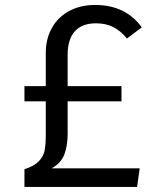

<svg xmlns="http://www.w3.org/2000/svg" viewBox="-20 -737 655 757"><path d="M539 -629.2 480.5 -585.1Q454.9 -616.4 425.6 -630.8Q396.4 -645.1 358.5 -645.1Q303.6 -645.1 275.1 -613.6Q246.7 -582.1 246.7 -521V-397.4H459V-337.4H246.7V-210.3Q246.7 -162.1 233.6 -127.9Q220.5 -93.8 183.6 -73.3H530.8L520.5 0H76.4V-69.7Q114.9 -82.1 133.1 -101.3Q151.3 -120.5 155.9 -143.8Q160.5 -167.2 160.5 -206.2V-337.4H76.4V-397.4H160.5V-528.7Q160.5 -583.1 184.1 -625.9Q207.7 -668.7 251.8 -693.1Q295.9 -717.4 355.4 -717.4Q474.9 -717.4 539 -629.2Z"/></svg>

Font: Fira Code
Style: Regular
Weight: 400
Designer: Carrois Corporate, Edenspiekermann AG, Nikita Prokopov
Foundry: Carrois Corporate, Edenspiekermann AG, Nikita Prokopov
Version: Version 5.002